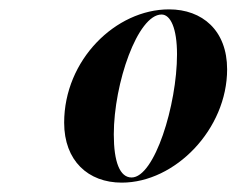

<svg xmlns="http://www.w3.org/2000/svg" viewBox="-20 -797 505 410"><path d="M465 -649C465 -732 412 -777 341 -777C227 -777 117 -669 117 -535C117 -454 168 -407 240 -407C354 -407 465 -521 465 -649ZM223 -510C223 -619 274 -766 325 -766C344 -766 358 -737 358 -681C358 -573 310 -418 261 -418C236 -418 223 -451 223 -510Z"/></svg>

Font: Nyght Serif Bold Italic
Style: Regular
Weight: 700
Italic angle: -16°
Designer: Maksym Kobuzan
Version: Version 0.410;Glyphs 3.1.2 (3151)